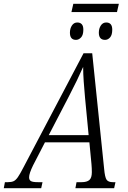

<svg xmlns="http://www.w3.org/2000/svg" viewBox="-72 -996 677 1016"><path d="M306 -932 316 -976H557L547 -932ZM330 -785Q298 -785 298 -823Q298 -845 308.5 -861Q319 -877 337 -877Q352 -877 360.5 -868Q369 -859 369 -839Q369 -811 357 -798Q345 -785 330 -785ZM484 -785Q451 -785 451 -823Q451 -845 461.5 -861Q472 -877 490 -877Q522 -877 522 -839Q522 -811 510.5 -798Q499 -785 484 -785ZM-52 0 -46 -32H-30Q-12 -32 -0.5 -37Q11 -42 22.5 -58.5Q34 -75 52 -110L370 -714H416L479 -103Q483 -58 492 -45Q501 -32 525 -32H539L532 0H327L333 -32H360Q388 -32 401 -43.5Q414 -55 414 -85Q414 -93 413.5 -106Q413 -119 412 -128L401 -243H166L103 -121Q82 -78 82 -58Q82 -43 92 -37.5Q102 -32 129 -32H153L146 0ZM292 -485 186 -281H397L378 -479Q374 -523 371 -564.5Q368 -606 368 -642Q352 -606 334.5 -569.5Q317 -533 292 -485Z"/></svg>

Font: Noto Serif Condensed Light
Style: Italic
Weight: 300
Width: 3
Italic angle: -12°
Designer: Monotype Design Team
Foundry: Monotype Imaging Inc.
Version: Version 2.014; ttfautohint (v1.8.4.7-5d5b)